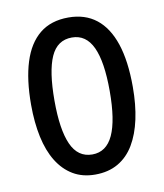

<svg xmlns="http://www.w3.org/2000/svg" viewBox="-68 -604 573 671"><g transform="rotate(-10 218.5 -268.5)"><path d="M217 10Q172 10 138.5 -10Q105 -30 82.5 -66.5Q60 -103 49 -154.5Q38 -206 38 -269Q38 -358 57.5 -420Q77 -482 117 -514.5Q157 -547 219 -547Q278 -547 318 -515.5Q358 -484 378.5 -422.5Q399 -361 399 -269Q399 -206 388 -155Q377 -104 355 -67Q333 -30 298.5 -10Q264 10 217 10ZM219 -61Q269 -61 293 -113Q317 -165 317 -269Q317 -373 293 -424.5Q269 -476 219 -476Q167 -476 144 -424.5Q121 -373 121 -269Q121 -166 144.5 -113.5Q168 -61 219 -61Z"/></g></svg>

Font: Noto Sans ExtraCondensed
Style: Regular
Weight: 400
Width: 2
Designer: Monotype Design Team
Foundry: Monotype Imaging Inc.
Version: Version 2.013